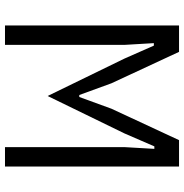

<svg xmlns="http://www.w3.org/2000/svg" viewBox="-4 -734 738 770"><g transform="rotate(90 365.0 -349.0)"><path d="M82 0V-698H188L314 -427L361 -298H369L416 -427L542 -698H648V0H570V-479L577 -599H567L515 -479L365 -171L215 -479L163 -597H153L160 -479V0Z"/></g></svg>

Font: IBM Plex Sans Condensed
Style: Regular
Weight: 400
Width: 3
Designer: Mike Abbink, Paul van der Laan, Pieter van Rosmalen
Foundry: Bold Monday
Version: Version 3.201